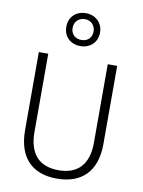

<svg xmlns="http://www.w3.org/2000/svg" viewBox="-105 -1062 852 1144"><g transform="rotate(10 321.0 -490.5)"><path d="M321 -792C379 -792 423 -831 423 -892C423 -951 378 -991 321 -991C262 -991 219 -952 219 -891C219 -830 263 -792 321 -792ZM321 -829C281 -829 257 -855 257 -891C257 -928 283 -955 321 -955C357 -955 384 -929 384 -891C384 -854 359 -829 321 -829ZM558 -240V-714H501V-238C501 -107 436 -41 322 -41C205 -41 141 -107 141 -242V-714H84V-242C84 -78 168 10 320 10C469 10 558 -75 558 -240Z"/></g></svg>

Font: Noto Sans Gujarati SemiCondensed Light
Style: Regular
Weight: 300
Width: 4
Designer: Jelle Bosma - Monotype Design Team, Universal Thirst
Foundry: Monotype Imaging Inc.
Version: Version 2.106